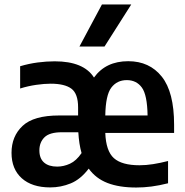

<svg xmlns="http://www.w3.org/2000/svg" viewBox="-20 -828 827 858"><path d="M204.5 9.5Q123 9.5 77.2 -31.5Q31.5 -72.5 31.5 -145Q31.5 -219 81 -265.5Q130.5 -312 244.5 -312H329V-348Q329 -409.5 299 -431.8Q269 -454 206.5 -454Q178 -454 141.5 -448.8Q105 -443.5 70 -432.5V-532Q108.5 -543.5 148.2 -548.8Q188 -554 224.5 -554Q354 -554 400 -481.5Q452.5 -554.5 553 -554.5Q648 -554.5 703 -485.5Q758 -416.5 758 -270.5V-234H450.5Q453.5 -153 489 -121.2Q524.5 -89.5 603.5 -89.5Q632.5 -89.5 664.2 -94.5Q696 -99.5 731 -108.5V-9Q691.5 1 657 5.5Q622.5 10 588.5 10Q513 10 460.5 -10.2Q408 -30.5 376.5 -74.5Q340 -26.5 296 -8.5Q252 9.5 204.5 9.5ZM546.5 -470Q503 -470 477.5 -436.5Q452 -403 450.5 -312H639.5Q638 -404 613.8 -437Q589.5 -470 546.5 -470ZM235.5 -83.5Q264.5 -83.5 292.8 -96.5Q321 -109.5 344.5 -144Q333 -184 330 -237H256.5Q201.5 -237 178.8 -214.5Q156 -192 156 -156Q156 -120 176.8 -101.8Q197.5 -83.5 235.5 -83.5ZM335 -620 435.5 -808H566.5L447 -620Z"/></svg>

Font: Encode Sans SmCnd SmBold
Style: Regular
Weight: 600
Width: 4
Designer: Multiple Designers
Foundry: Impallari Type
Version: Version 3.002; ttfautohint (v1.8.3) -l 8 -r 50 -G 200 -x 14 